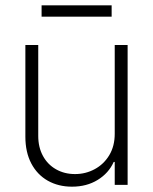

<svg xmlns="http://www.w3.org/2000/svg" viewBox="-20 -701 580 728"><path d="M415 -530.3H463.9V0H415V-86.9H411.1Q392.1 -44.4 350.3 -18.8Q308.6 6.8 252.9 6.8Q201.2 6.8 161.1 -15.9Q121.1 -38.6 98.6 -81.3Q76.2 -124 76.2 -182.6V-530.3H125V-185.5Q125 -142.6 142.8 -109.9Q160.6 -77.1 192.4 -59.1Q224.1 -41 264.6 -41Q304.7 -41 339.1 -59.6Q373.5 -78.1 394.3 -112.5Q415 -147 415 -193.4ZM403.3 -637.7H137.7V-680.7H403.3Z"/></svg>

Font: Pretendard ExtraLight
Style: Regular
Weight: 200
Designer: Base glyphs from Inter by Rasmus Andersson; Hangeul glyphs from Noto Sans CJK(Source Han Sans) by Jang Soo-young and Kan
Foundry: Kil Hyung-jin
Version: Version 1.309